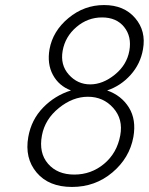

<svg xmlns="http://www.w3.org/2000/svg" viewBox="-20 -730 589 760"><path d="M176 -535Q189 -607 251 -658.5Q313 -710 392 -710Q471 -710 515 -658.5Q559 -607 546 -535Q536 -477 497 -433.5Q458 -390 404 -372Q461 -352 490.5 -304Q520 -256 508 -188Q493 -105 425 -47.5Q357 10 265 10Q173 10 125 -47Q77 -104 92 -188Q104 -256 150.5 -304Q197 -352 261 -372Q213 -390 189.5 -433.5Q166 -477 176 -535ZM282.5 -623Q238 -585 228 -529Q218 -473 252.5 -434.5Q287 -396 337 -396Q387 -396 434.5 -434.5Q482 -473 492 -529Q502 -585 471.5 -623Q441 -661 384 -661Q327 -661 282.5 -623ZM146 -194Q133 -125 170 -82Q207 -39 274 -39Q341 -39 392 -81.5Q443 -124 456 -194Q468 -258 428.5 -302.5Q389 -347 328 -347Q268 -347 213 -302.5Q158 -258 146 -194Z"/></svg>

Font: Renner* Light
Style: Light Italic
Weight: 300
Italic angle: -10°
Version: Version 003.000 ; ttfautohint (v0.97) -l 8 -r 50 -G 200 -x 1